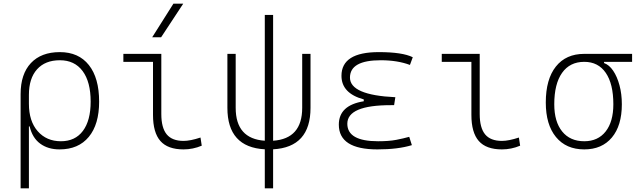

<svg xmlns="http://www.w3.org/2000/svg" viewBox="-20 -815 3556 1060"><path d="M308.6 9.8Q245.1 9.8 201.9 -22Q158.7 -53.7 143.6 -117.2H139.6V224.6H93.8V-295.4Q93.8 -406.2 150.6 -466.8Q207.5 -527.3 310.5 -527.3Q414.1 -527.3 470.7 -455.8Q527.3 -384.3 527.3 -253.9Q527.3 -128.4 470.2 -59.3Q413.1 9.8 308.6 9.8ZM139.6 -242.2Q139.6 -146 188.2 -90.6Q236.8 -35.2 316.4 -35.2Q395 -35.2 437.7 -92.3Q480.5 -149.4 480.5 -253.9Q480.5 -363.3 436 -422.9Q391.6 -482.4 310.5 -482.4Q229.5 -482.4 184.6 -432.4Q139.6 -382.3 139.6 -291Z M993.2 9.8Q906.2 9.8 865.5 -36.6Q824.7 -83 824.7 -180.7V-473.6H661.1V-517.6H870.6V-185.5Q870.6 -109.4 900.4 -73.2Q930.2 -37.1 993.2 -37.1Q1030.8 -37.1 1086.9 -55.7L1093.8 -10.7Q1045.4 9.8 993.2 9.8ZM820.3 -609.4 937.5 -794.9H991.7L869.6 -609.4Z M1441.9 224.6V9.3Q1235.4 -2 1235.4 -219.7V-517.6H1281.2V-219.7Q1281.2 -48.8 1441.9 -38.1V-732.4H1487.8V-38.1Q1648.4 -48.8 1648.4 -219.7V-517.6H1694.3V-219.7Q1694.3 -2 1487.8 9.3V224.6Z M2063.5 9.8Q1850.6 9.8 1850.6 -127Q1850.6 -233.9 1988.3 -255.9V-266.1Q1865.2 -299.8 1865.2 -396.5Q1865.2 -527.3 2071.3 -527.3Q2201.7 -527.3 2258.8 -499L2243.2 -456.5Q2174.3 -482.4 2082 -482.4Q1912.1 -482.4 1912.1 -386.7Q1912.1 -290 2162.6 -278.3L2155.8 -234.4H2137.7Q1897.5 -234.4 1897.5 -131.8Q1897.5 -35.2 2067.4 -35.2Q2127.9 -35.2 2168 -43Q2208 -50.8 2239.3 -59.6L2253.9 -13.7Q2177.7 9.8 2063.5 9.8Z M2751 9.8Q2664.1 9.8 2623.3 -36.6Q2582.5 -83 2582.5 -180.7V-473.6H2418.9V-517.6H2628.4V-185.5Q2628.4 -109.4 2658.2 -73.2Q2688 -37.1 2751 -37.1Q2788.6 -37.1 2844.7 -55.7L2851.6 -10.7Q2803.2 9.8 2751 9.8Z M3205.6 9.8Q3105.5 9.8 3049.3 -58.6Q2993.2 -127 2993.2 -249Q2993.2 -377.4 3048.8 -447.5Q3104.5 -517.6 3205.6 -517.6H3469.7V-473.6H3314.9V-466.8Q3343.3 -457 3365.2 -424.6Q3387.2 -392.1 3400.1 -344.2Q3413.1 -296.4 3413.1 -239.3Q3413.1 -121.6 3358.2 -55.9Q3303.2 9.8 3205.6 9.8ZM3205.6 -35.2Q3281.2 -35.2 3323.7 -89.1Q3366.2 -143.1 3366.2 -239.3Q3366.2 -351.6 3324.5 -412.6Q3282.7 -473.6 3205.6 -473.6Q3126 -473.6 3083 -412.6Q3040 -351.6 3040 -239.3Q3040 -143.1 3083.7 -89.1Q3127.4 -35.2 3205.6 -35.2Z"/></svg>

Font: Cascadia Mono NF ExtraLight
Style: Regular
Weight: 200
Monospace: yes
Designer: Aaron Bell
Foundry: Saja Typeworks
Version: Version 2404.023; ttfautohint (v1.8.4)